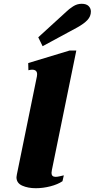

<svg xmlns="http://www.w3.org/2000/svg" viewBox="-20 -984 500 1014"><path d="M182 -787 331 -923Q344 -936 365.5 -950Q387 -964 411 -964Q436 -964 448 -952Q460 -940 460 -923Q460 -898 442 -878.5Q424 -859 388 -839L205 -740ZM67 -48Q67 -52 69 -62L175 -581Q176 -585 176 -592Q176 -616 149 -616Q143 -616 130 -613L129 -651L347 -717H383L254 -86Q252 -74 252 -71Q252 -50 274 -50Q282 -50 295.5 -53Q309 -56 317 -58L310 -27Q285 -10 246 0Q207 10 169 10Q128 10 97.5 -3.5Q67 -17 67 -48Z"/></svg>

Font: Taviraj ExtraBold
Style: Italic
Weight: 800
Italic angle: -12°
Designer: Katatrad Team
Foundry: CadsonDemak
Version: Version 1.001